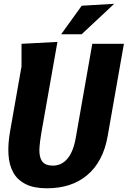

<svg xmlns="http://www.w3.org/2000/svg" viewBox="-20 -980 690 1008"><path d="M630.5 -750H464.5L378 -258Q365.5 -184.5 334.5 -147.5Q303.5 -110.5 258 -110.5Q228.5 -110.5 212.5 -122Q196.5 -133.5 191 -155.5Q185 -176.5 187.5 -209.5Q189.5 -236 197 -282L281.5 -760L93 -750V-631.5L33 -291Q21 -223 24.5 -169Q27.5 -114 50 -74Q71.5 -35 115.5 -13Q158 8.5 226.5 8.5Q290.5 8.5 343 -8.5Q396 -25.5 437 -60Q478 -93.5 506 -146Q533.5 -197.5 545.5 -267ZM409 -950 301 -800H408.5L579.5 -960Z"/></svg>

Font: B612
Style: Regular
Weight: 700
Italic angle: -10°
Designer: Nicolas Chauveau, Thomas Paillot, Jonathan Favre-Lamarine, Jean-Luc Vinot
Foundry: AIRBUS
Version: Version 1.008